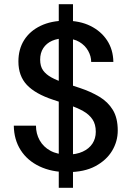

<svg xmlns="http://www.w3.org/2000/svg" viewBox="-20 -811 630 918"><path d="M261 87V-791H329V87ZM303 12Q227 12 169 -15.5Q111 -43 79 -93Q47 -143 46 -210H152Q152 -172 169.5 -140.5Q187 -109 220.5 -90.5Q254 -72 303 -72Q345 -72 375.5 -86Q406 -100 422 -124.5Q438 -149 438 -181Q438 -217 422 -240.5Q406 -264 377.5 -280Q349 -296 312.5 -308Q276 -320 234 -334Q149 -362 108.5 -405Q68 -448 68 -517Q68 -576 95.5 -619.5Q123 -663 174 -687.5Q225 -712 293 -712Q362 -712 412.5 -687Q463 -662 492 -618Q521 -574 522 -515H416Q416 -542 401.5 -568Q387 -594 359.5 -610.5Q332 -627 291 -627Q256 -628 229 -616Q202 -604 187 -581Q172 -558 172 -526Q172 -494 186 -474.5Q200 -455 225.5 -441Q251 -427 286 -415.5Q321 -404 363 -390Q414 -373 455 -348.5Q496 -324 519.5 -285.5Q543 -247 543 -187Q543 -135 516 -90Q489 -45 436 -16.5Q383 12 303 12Z"/></svg>

Font: DM Sans 12pt Medium
Style: Regular
Weight: 500
Version: Version 4.004;gftools[0.9.30]